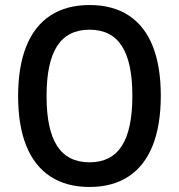

<svg xmlns="http://www.w3.org/2000/svg" viewBox="-20 -734 711 763"><path d="M336 9Q244 9 180.5 -32.5Q117 -74 84.5 -154.5Q52 -235 52 -352Q52 -469 84.5 -550Q117 -631 180.5 -672.5Q244 -714 336 -714Q428 -714 491.5 -672.5Q555 -631 587 -550.5Q619 -470 619 -354Q619 -236 586.5 -155Q554 -74 490.5 -32.5Q427 9 336 9ZM336 -89Q422 -89 464 -154Q506 -219 506 -353Q506 -487 464 -551.5Q422 -616 336 -616Q249 -616 207 -551Q165 -486 165 -352Q165 -219 207 -154Q249 -89 336 -89Z"/></svg>

Font: Nunito Sans 7pt SemiExpanded SemiBold
Style: Regular
Weight: 600
Width: 6
Designer: Vernon Adams
Foundry: Vernon Adams
Version: Version 3.101;gftools[0.9.27]